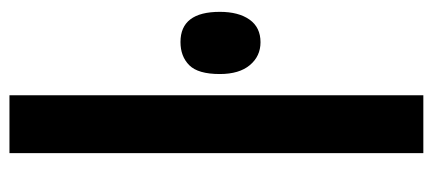

<svg xmlns="http://www.w3.org/2000/svg" viewBox="-277 -647 924 410"><g transform="rotate(-90 185.0 -442.0)"><path d="M63 -883.8H186.5V0H63ZM299.8 -347.7Q270 -347.7 251 -370.4Q231.9 -393.1 231.9 -434.6Q231.9 -481 250.7 -499.8Q269.5 -518.6 300.3 -518.6Q364.7 -518.6 364.7 -434.6Q364.7 -394.5 348.1 -371.1Q331.5 -347.7 299.8 -347.7Z"/></g></svg>

Font: Fjalla One
Style: Regular
Weight: 400
Designer: Irina Smirnova, Eben Sorkin
Foundry: Sorkin Type
Version: Version 1.002; ttfautohint (v1.8.4.7-5d5b);gftools[0.9.25]